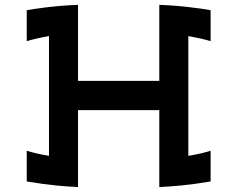

<svg xmlns="http://www.w3.org/2000/svg" viewBox="-20 -755 958 775"><path d="M294.9 -428.7H623V-735.4Q665 -733.9 702.1 -730.5Q739.3 -727.1 768.1 -723.1Q801.3 -718.8 830.1 -713.9V-588.9Q811 -594.7 788.1 -599.9Q765.1 -605 740.2 -609.4V-126Q793.9 -134.8 830.1 -146.5V-22.5Q794.9 -16.6 765.6 -12.7Q736.3 -8.8 711.4 -6.3Q686.5 -3.9 664.8 -2.4Q643.1 -1 623 0V-310.5H294.9V0Q274.9 -1 253.2 -2.4Q231.4 -3.9 206.5 -6.3Q181.6 -8.8 152.3 -12.7Q123 -16.6 87.9 -22.5V-146.5Q106.9 -140.6 129.2 -135.5Q151.4 -130.4 177.7 -126V-609.4Q127 -600.6 87.9 -588.9V-713.9Q115.7 -718.8 149.4 -723.1Q177.7 -727.1 215.3 -730.5Q252.9 -733.9 294.9 -735.4Z"/></svg>

Font: Revalia
Style: Regular
Weight: 400
Designer: Johan Kallas, Mihkel Virkus
Foundry: Johan Kallas, Mihkel Virkus
Version: Version 1.001